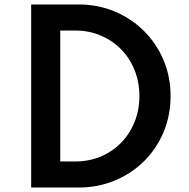

<svg xmlns="http://www.w3.org/2000/svg" viewBox="-20 -845 850 865"><path d="M120.5 0V-825H332.5Q420.5 -825 496 -793.5Q571.5 -762 628.2 -705.8Q685 -649.5 716.8 -574.2Q748.5 -499 748.5 -412Q748.5 -325 717 -250Q685.5 -175 628.8 -118.8Q572 -62.5 496.2 -31.2Q420.5 0 332.5 0ZM251.5 -117.5H318.5Q380.5 -117.5 433.2 -139.5Q486 -161.5 525.2 -201.5Q564.5 -241.5 586.2 -295.2Q608 -349 608 -412.5Q608 -475.5 586.2 -529.5Q564.5 -583.5 525.2 -623.2Q486 -663 433.2 -685.2Q380.5 -707.5 318.5 -707.5H251.5Z"/></svg>

Font: Spartan Thin SemiBold
Style: Regular
Weight: 600
Version: Version 1.004